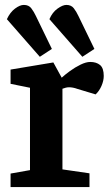

<svg xmlns="http://www.w3.org/2000/svg" viewBox="-20 -761 445 781"><path d="M142 -530 8 -683Q21 -711 41 -726Q61 -741 77 -741Q97 -741 107.5 -727Q118 -713 126 -696L191 -562ZM315 -530 181 -683Q193 -711 214 -726Q235 -741 250 -741Q270 -741 280.5 -727Q291 -713 299 -696L364 -562ZM23 0V-55L102 -69V-404L23 -420V-478L197 -507L231 -445Q244 -457 264.5 -472Q285 -487 307.5 -498Q330 -509 347 -509Q372 -509 387 -496.5Q402 -484 402 -452Q402 -433 393 -412Q384 -391 369 -377L296 -399Q285 -403 276.5 -404.5Q268 -406 261 -406Q253 -406 246.5 -404Q240 -402 234 -400V-72L344 -56V0Z"/></svg>

Font: Faustina Light
Style: Bold
Weight: 700
Version: Version 1.200